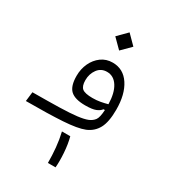

<svg xmlns="http://www.w3.org/2000/svg" viewBox="-226 -779 1030 1150"><g transform="rotate(30 289.0 -204.0)"><path d="M-7.8 2 0 -63Q113.8 -63.5 187.3 -65.4Q260.7 -67.4 305.2 -72.8Q349.6 -78.1 375 -88.4Q398.4 -98.1 412.4 -116.5Q426.3 -134.8 429.2 -188L419.4 -187.5Q408.7 -172.4 385 -162.6Q361.3 -152.8 312 -152.8Q241.2 -152.8 210.4 -181.4Q179.7 -210 179.7 -280.8Q179.7 -328.1 198.2 -368.2Q216.8 -408.2 250.5 -432.9Q284.2 -457.5 328.6 -457.5Q402.8 -457.5 445.1 -393.3Q487.3 -329.1 487.3 -223.6Q487.3 -138.2 463.1 -93.8Q439 -49.3 390.6 -29.3Q343.3 -10.3 246.3 -4.2Q149.4 2 -7.8 2ZM430.2 -228.5Q428.7 -305.2 401.1 -348.9Q373.5 -392.6 326.7 -392.6Q285.6 -392.6 262 -360.4Q238.3 -328.1 238.3 -284.7Q238.3 -243.2 257.3 -228Q276.4 -212.9 328.1 -212.9Q356.9 -212.9 382.1 -217.5Q407.2 -222.2 430.2 -228.5ZM324.7 -539.1 262.2 -601.6 324.7 -664.6 387.2 -601.6ZM292 257.3Q292 205.1 287.1 153.1Q282.2 101.1 270.5 51.8H328.1Q340.8 99.6 344.7 157.7Q348.6 215.8 344.7 257.3Z"/></g></svg>

Font: Cascadia Code NF Light
Style: Regular
Weight: 300
Monospace: yes
Designer: Aaron Bell
Foundry: Saja Typeworks
Version: Version 2404.023; ttfautohint (v1.8.4)